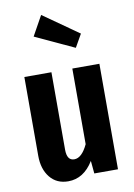

<svg xmlns="http://www.w3.org/2000/svg" viewBox="-92 -876 661 950"><g transform="rotate(-10 238.5 -401.0)"><path d="M425 0H306L300 -64Q251 16 173 16Q115 16 81.5 -25.5Q48 -67 48 -134V-530H184V-141Q184 -86 221 -86Q259 -86 289 -150V-530H425ZM183 -818 361 -693 324 -628 128 -719Z"/></g></svg>

Font: Fira Sans Extra Condensed SemiBold
Style: Regular
Weight: 600
Width: 1
Designer: Carrois Corporate & Edenspiekermann AG
Foundry: Carrois Corporate GbR & Edenspiekermann AG
Version: Version 4.203